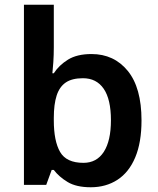

<svg xmlns="http://www.w3.org/2000/svg" viewBox="-20 -780 666 810"><path d="M207 -580Q207 -548 205 -518Q203 -488 201 -471H207Q229 -505 267 -528.5Q305 -552 366 -552Q461 -552 519 -481Q577 -410 577 -272Q577 -179 550.5 -116Q524 -53 475.5 -21.5Q427 10 363 10Q302 10 265.5 -12Q229 -34 207 -63H198L175 0H81V-760H207ZM330 -450Q284 -450 257.5 -432Q231 -414 219 -377Q207 -340 207 -283V-272Q207 -185 233.5 -139Q260 -93 332 -93Q388 -93 418 -139.5Q448 -186 448 -273Q448 -361 417.5 -405.5Q387 -450 330 -450Z"/></svg>

Font: Noto Sans Armenian SemiBold
Style: Regular
Weight: 600
Designer: Monotype Design Team
Foundry: Monotype Imaging Inc.
Version: Version 2.007